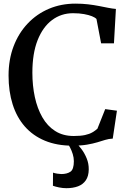

<svg xmlns="http://www.w3.org/2000/svg" viewBox="-20 -772 690 1032"><path d="M369.5 11Q285.5 11 221.2 -15.8Q157 -42.5 113.5 -92Q70 -141.5 48 -211Q26 -280.5 26 -366Q26 -452 53 -523Q80 -594 128.8 -645.5Q177.5 -697 243 -724.8Q308.5 -752.5 385.5 -752.5Q422 -752.5 453.5 -748.8Q485 -745 511.8 -739.8Q538.5 -734.5 561.5 -730Q584.5 -725.5 603 -724L592.5 -539H523.5L498.5 -670Q491 -678 474.2 -684.8Q457.5 -691.5 432 -696.2Q406.5 -701 372.5 -701Q309 -701 259.8 -664.2Q210.5 -627.5 182.2 -556.2Q154 -485 154 -381Q154 -312 167.2 -250.5Q180.5 -189 207.5 -141.8Q234.5 -94.5 276.5 -67.8Q318.5 -41 376.5 -41Q413 -41 437 -46.2Q461 -51.5 476.8 -60.8Q492.5 -70 503.5 -80L545.5 -185.5L608.5 -177L586 -27Q564.5 -26 545.2 -20Q526 -14 502.8 -7Q479.5 0 447.5 5.5Q415.5 11 369.5 11ZM336.5 239.5Q318 239.5 298 235.5Q278 231.5 264.5 226.5L265 156Q275 159.5 288.5 161.5Q302 163.5 309.5 163.5Q340 163.5 358.5 151Q377 138.5 377 94.5Q377 75.5 371 56.2Q365 37 357 21.8Q349 6.5 343.5 -1L373.5 -6L391.5 -1Q402.5 9 418.2 29.8Q434 50.5 445.8 79Q457.5 107.5 457 139Q456.5 175 441.2 197.2Q426 219.5 399.2 229.5Q372.5 239.5 336.5 239.5Z"/></svg>

Font: Merriweather 36pt Medium
Style: Regular
Weight: 500
Version: Version 2.100